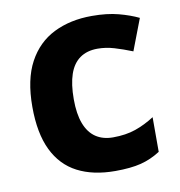

<svg xmlns="http://www.w3.org/2000/svg" viewBox="-68 -619 651 693"><g transform="rotate(-10 257.0 -273.0)"><path d="M300 10Q219 10 162 -19.5Q105 -49 75 -111Q45 -173 45 -270Q45 -370 79 -433Q113 -496 173.5 -526Q234 -556 313 -556Q369 -556 410.5 -545Q452 -534 483 -519L439 -404Q404 -418 373.5 -427Q343 -436 313 -436Q274 -436 248 -417.5Q222 -399 209.5 -362.5Q197 -326 197 -271Q197 -217 210.5 -181.5Q224 -146 250 -128.5Q276 -111 313 -111Q360 -111 396 -123.5Q432 -136 466 -158V-31Q432 -9 394.5 0.5Q357 10 300 10Z"/></g></svg>

Font: Noto Sans Gujarati
Style: Regular
Weight: 400
Designer: Jelle Bosma - Monotype Design Team, Universal Thirst
Foundry: Monotype Imaging Inc.
Version: Version 2.102